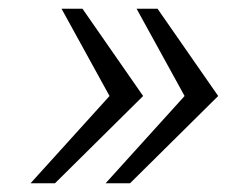

<svg xmlns="http://www.w3.org/2000/svg" viewBox="-20 -546 565 440"><path d="M341 -526 480 -326 278 -126H222L403 -326L293 -526ZM169 -526 308 -326 106 -126H50L231 -326L121 -526Z"/></svg>

Font: Archivo SemiBold Thin
Style: Italic
Weight: 250
Italic angle: -10°
Version: Version 2.001